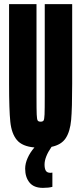

<svg xmlns="http://www.w3.org/2000/svg" viewBox="-20 -708 395 931"><path d="M330 -688V-302Q330 -182 325 -126.5Q320 -71 299 -38.5Q278 -6 230 4Q196 53 196 90Q196 109 202 119.5Q208 130 225 130L234 129V198Q216 203 188 203Q144 203 123 177Q102 151 102 110Q102 85 114 58Q126 31 147 7Q88 2 62 -29Q36 -60 30 -117.5Q24 -175 24 -302V-688H157V-242Q157 -176 158 -153Q159 -130 162.5 -124Q166 -118 177 -118Q188 -118 191.5 -124Q195 -130 196 -153Q197 -176 197 -242V-688Z"/></svg>

Font: Saira Ultra Condensed Black
Style: Regular
Weight: 900
Width: 1
Designer: Hector Gatti with collaboration of the Omnibus-Type team
Foundry: Omnibus-Type
Version: Version 1.001; ttfautohint (v1.8)